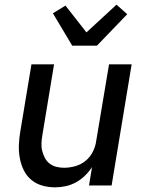

<svg xmlns="http://www.w3.org/2000/svg" viewBox="-20 -796 640 824"><path d="M217 8Q188 8 161.5 0.5Q135 -7 114.5 -24Q94 -41 82 -65.5Q70 -90 65 -117.5Q60 -145 61 -173.5Q62 -202 67 -231L115 -520H212L162 -217Q159 -200 158 -182.5Q157 -165 161 -149Q165 -133 172.5 -118.5Q180 -104 193 -94Q206 -84 222 -80Q238 -76 255 -76Q279 -76 303.5 -83Q328 -90 347.5 -106Q367 -122 378.5 -145Q390 -168 393 -192L448 -520H545L459 0H362L375 -79Q362 -59 344.5 -42Q327 -25 306 -13.5Q285 -2 262 3Q239 8 217 8ZM290 -600 207 -739 261 -772 351 -657 480 -776 526 -735 396 -600Z"/></svg>

Font: Iosevka Aile Medium
Style: Italic
Weight: 500
Italic angle: -9°
Designer: Belleve Invis
Foundry: Belleve Invis
Version: Version 31.1.0; ttfautohint (v1.8.4)